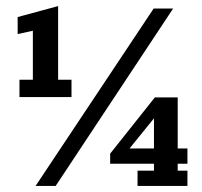

<svg xmlns="http://www.w3.org/2000/svg" viewBox="-20 -611 664 631"><path d="M44 -292V-349H88V-510L38 -499V-555L171 -591V-349H215V-292ZM97 0 485 -583H549L163 0ZM432 0V-50H486V-73H342V-106L489 -291H564V-123H596V-73H564V-50H596V0ZM387 -100 374 -123H486V-254L507 -248Z"/></svg>

Font: Rokkitt SemiBold
Style: Regular
Weight: 600
Designer: Vernon Adams
Foundry: Vernon Adams
Version: Version 3.103